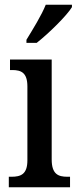

<svg xmlns="http://www.w3.org/2000/svg" viewBox="-20 -786 327 806"><path d="M91 -619V-606H134C185 -646 261 -721 282 -756V-766H172C154 -721 119 -665 91 -619ZM17 0H274V-44H263C224 -44 197 -55 197 -117V-536H22V-492H31C69 -492 95 -481 95 -423V-113C95 -54 67 -44 28 -44H17Z"/></svg>

Font: Noto Serif Sinhala Condensed Medium
Style: Regular
Weight: 500
Width: 3
Designer: Jelle Bosma - Monotype Design Team
Foundry: Monotype Imaging Inc.
Version: Version 2.007